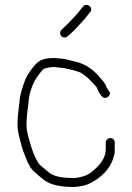

<svg xmlns="http://www.w3.org/2000/svg" viewBox="-20 -712 529 768"><path d="M237.5 -562C242.5 -562 247 -563.7 251 -567L264 -579C283.5 -595.9 286.9 -602.9 304 -620C319 -635 327.5 -648.4 340 -663C356.1 -679.1 329.5 -703.5 313 -687C300.3 -672.2 292.8 -659.8 278 -645C261.9 -628.9 257.7 -622.4 240 -606L226 -593C215.4 -582.4 221.4 -562 237.5 -562ZM421.5 -160C411.9 -160 403 -151.5 403 -142V-117C403 -106.4 401.5 -101.8 400 -93L394 -78C385.7 -61.3 370.6 -44.5 358 -34L344 -22C336.6 -16.7 320.5 -7.5 310 -6C299.4 -3.3 288.5 0 275 0C238.2 0 199.5 -3.5 177 -21L153 -41C142.4 -49.7 134.2 -55.5 130 -66C121.5 -80.9 114.4 -95 109 -113L102 -134C95.5 -160.1 86 -181.2 86 -213C86 -246.5 90.6 -271.6 94 -302C96 -334.6 106.4 -365.8 119 -389C123 -397 146.1 -429.7 154 -436L166 -440C174.8 -442.5 185.9 -444 197 -444C208.6 -442.7 221.2 -441.4 232 -440C236 -440 241 -439 247 -437L266 -433C272.7 -431 278.7 -429.3 284 -428L299 -423C302.3 -421.7 306.3 -419.3 311 -416C326.5 -405.6 340.1 -392.9 352 -379C357 -373.1 368.2 -364.1 370 -355C373.6 -344.2 380.1 -335.3 387 -327C402.4 -308.5 431 -333 415 -349C411.1 -354.5 407.4 -358.7 405 -366C400 -381 387.9 -391.2 379 -403C352.8 -433.6 322 -457.6 275 -467L255 -472C237.1 -477.4 219.3 -478.2 198 -480C149 -480 132.9 -469.9 109 -439C91.6 -415.8 83.8 -403.3 75 -377C68.2 -356.7 59.3 -330.3 58 -305C54.5 -275.3 50 -246.7 50 -214C50 -179.1 60.9 -154.6 67 -126C73.6 -102.8 82.4 -84.3 90 -64L98 -50C100.7 -43.3 105 -37 111 -31C122.5 -19.5 140.6 -4.1 155 7C183 29.4 227.6 36 276 36C303.2 33.9 321.7 30.8 342.5 20C381.4 -0.1 422.1 -35.5 434 -83L438 -97C438.7 -102.3 439 -108.7 439 -116V-142C439 -151.5 431.2 -160 421.5 -160Z"/></svg>

Font: HoneyBee
Style: Lit
Weight: 300
Foundry: Cannot Into Space Fonts
Version: Version 0.89